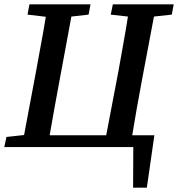

<svg xmlns="http://www.w3.org/2000/svg" viewBox="-60 -684 828 893"><path d="M455 -616 465 -664H748L739 -616L656 -607L600 -310Q576 -183 555 -55H658L623 189H559L560 0H-40L-30 -47L52 -56L108 -354Q119 -417 131 -480Q143 -543 153 -606L68 -616L77 -664H361L352 -616L272 -607L217 -310Q205 -246 193.5 -182.5Q182 -119 171 -55H434L491 -354Q502 -417 513.5 -480Q525 -543 535 -607Z"/></svg>

Font: Source Serif 4 Semibold
Style: Italic
Weight: 600
Italic angle: -12°
Designer: Frank Grießhammer
Foundry: Adobe
Version: Version 4.005;hotconv 1.1.0;makeotfexe 2.6.0